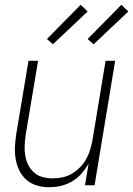

<svg xmlns="http://www.w3.org/2000/svg" viewBox="-20 -774 556 802"><path d="M186 8Q159 8 134.5 1Q110 -6 91 -22.5Q72 -39 61 -61.5Q50 -84 45.5 -109.5Q41 -135 42.5 -162Q44 -189 48 -215L99 -520H139L87 -209Q84 -188 83 -166.5Q82 -145 85.5 -124Q89 -103 98 -85Q107 -67 122 -53.5Q137 -40 157.5 -34.5Q178 -29 200 -29Q220 -29 240 -33Q260 -37 278.5 -47.5Q297 -58 313 -74Q329 -90 339.5 -108.5Q350 -127 356 -147Q362 -167 366 -187L421 -520H461L375 0H335L350 -90Q337 -68 320 -48.5Q303 -29 280.5 -16Q258 -3 234 2.5Q210 8 186 8ZM371 -589 346 -611 487 -754 516 -726ZM201 -589 176 -611 317 -754 346 -726Z"/></svg>

Font: Iosevka Extralight Oblique
Style: Regular
Weight: 200
Italic angle: -9°
Monospace: yes
Designer: Belleve Invis
Foundry: Belleve Invis
Version: Version 32.5.0; ttfautohint (v1.8.4)